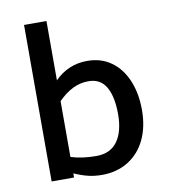

<svg xmlns="http://www.w3.org/2000/svg" viewBox="-85 -827 809 911"><g transform="rotate(-10 320.0 -371.5)"><path d="M573 -260Q573 -179 544 -118Q515 -57 460.5 -23Q406 11 333 11Q298 11 267 3.5Q236 -4 200 -20V0H92V-754H200V-468Q265 -534 357 -534Q424 -534 472.5 -499Q521 -464 547 -402Q573 -340 573 -260ZM458 -260Q458 -344 431 -391Q404 -438 346 -438Q306 -438 270.5 -420.5Q235 -403 200 -368V-99Q254 -82 322 -82Q390 -82 424 -129Q458 -176 458 -260Z"/></g></svg>

Font: Amiko SemiBold
Style: Regular
Weight: 600
Designer: Pablo Impallari, Rodrigo Fuenzalida, Andres Torresi
Foundry: Impallari Type
Version: Version 1.001; ttfautohint (v1.3)